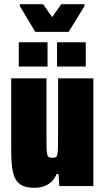

<svg xmlns="http://www.w3.org/2000/svg" viewBox="-20 -881 497 909"><path d="M142 8Q107 8 85.5 -2.5Q64 -13 52.5 -35Q41 -57 37 -91Q33 -125 33 -172V-510H200V-238Q200 -203 200.5 -182Q201 -161 203.5 -150.5Q206 -140 212 -137Q218 -134 228 -134Q238 -134 243.5 -136.5Q249 -139 251.5 -149.5Q254 -160 254.5 -184.5Q255 -209 255 -252V-510H422V0H261L257 -57H248Q239 -36 224.5 -21.5Q210 -7 189.5 0.5Q169 8 142 8ZM69 -566V-681H205V-566ZM250 -566V-681H386V-566ZM147 -730 74 -852V-861H184L227 -800L270 -861H380V-852L305 -730Z"/></svg>

Font: Saira Condensed Black
Style: Regular
Weight: 900
Width: 3
Designer: Hector Gatti with collaboration of the Omnibus-Type team
Foundry: Omnibus-Type
Version: Version 1.101